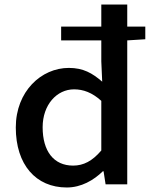

<svg xmlns="http://www.w3.org/2000/svg" viewBox="-20 -817 670 851"><path d="M304 -83C218 -83 169 -147 169 -253C169 -353 232 -421 308 -421C349 -421 388 -407 429 -370V-150C389 -103 350 -83 304 -83ZM251 -638H429V-545L433 -455C389 -493 349 -516 285 -516C163 -516 50 -412 50 -252C50 -87 139 14 276 14C340 14 395 -18 436 -58H439L448 0H544V-638L624 -643V-699H544V-797H429V-699H251Z"/></svg>

Font: Noto Sans TC Medium
Style: Regular
Weight: 500
Designer: Ryoko NISHIZUKA 西塚涼子 (kana, bopomofo & ideographs); Paul D. Hunt (Latin, Greek & Cyrillic); Sandoll Communications 산돌커뮤니
Foundry: Adobe
Version: Version 2.004;hotconv 1.0.118;makeotfexe 2.5.65603